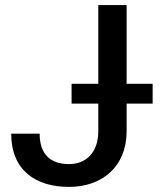

<svg xmlns="http://www.w3.org/2000/svg" viewBox="-20 -731 639 761"><path d="M585 -398.9H481.9V-710.9H369.6V-398.9H263.7V-320.3H369.6V-211.4C369.6 -125.5 320.3 -80.6 253.4 -80.6C184.1 -80.6 137.2 -115.2 137.2 -201.2H24.4C24.4 -57.6 119.6 9.8 253.4 9.8C385.3 9.8 481.9 -70.8 481.9 -211.4V-320.3H585Z"/></svg>

Font: Bert Sans Medium
Style: Regular
Weight: 500
Designer: Christian Robertson (Google), Cristiano Sobral
Foundry: Google, Cristiano Sobral
Version: Version 3.101